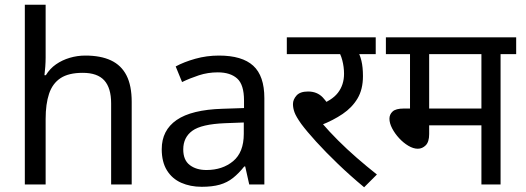

<svg xmlns="http://www.w3.org/2000/svg" viewBox="-20 -780 2226 812"><path d="M173 -537Q173 -518 171.5 -498Q170 -478 168 -462H174Q191 -490 217 -508Q243 -526 275 -535.5Q307 -545 341 -545Q406 -545 449.5 -524.5Q493 -504 515 -461Q537 -418 537 -349V0H450V-343Q450 -408 421 -440Q392 -472 330 -472Q270 -472 236 -449.5Q202 -427 187.5 -383.5Q173 -340 173 -277V0H85V-760H173Z M906 -545Q1004 -545 1051 -502Q1098 -459 1098 -365V0H1034L1017 -76H1013Q990 -47 965.5 -27.5Q941 -8 909.5 1Q878 10 833 10Q785 10 746.5 -7Q708 -24 686 -59.5Q664 -95 664 -149Q664 -229 727 -272.5Q790 -316 921 -320L1012 -323V-355Q1012 -422 983 -448Q954 -474 901 -474Q859 -474 821 -461.5Q783 -449 750 -433L723 -499Q758 -518 806 -531.5Q854 -545 906 -545ZM932 -259Q832 -255 793.5 -227Q755 -199 755 -148Q755 -103 782.5 -82Q810 -61 853 -61Q921 -61 966 -98.5Q1011 -136 1011 -214V-262Z M1463 -551 1491 -566Q1502 -550 1508.5 -523Q1515 -496 1515 -458Q1515 -402 1492 -363.5Q1469 -325 1429 -298Q1389 -271 1338 -251L1342 -259Q1372 -224 1409.5 -186.5Q1447 -149 1489 -112.5Q1531 -76 1574 -42L1520 12Q1461 -37 1409 -87Q1357 -137 1317 -181Q1277 -225 1254 -256Q1232 -287 1225.5 -305Q1219 -323 1219 -340Q1219 -359 1234 -376Q1249 -393 1283 -393Q1321 -393 1345 -368Q1369 -343 1388 -300L1326 -335Q1383 -354 1409 -387.5Q1435 -421 1435 -468Q1435 -497 1427.5 -525.5Q1420 -554 1409 -565L1454 -551H1193V-622H1569V-551Z M2097 -551V0H2016V-250H1795V-213Q1795 -180 1780.5 -165.5Q1766 -151 1747 -151Q1728 -151 1707 -163.5Q1686 -176 1668 -195.5Q1650 -215 1638.5 -237Q1627 -259 1627 -278Q1627 -296 1640.5 -308.5Q1654 -321 1688 -321H1714V-551H1612V-622H2163V-551ZM2016 -551H1795V-321H2016Z"/></svg>

Font: hin115
Style: Book
Weight: 400
Designer: Jelle Bosma - Monotype Design Team
Foundry: Monotype Imaging Inc.
Version: Version 2.003